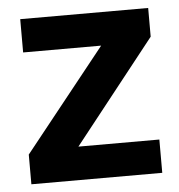

<svg xmlns="http://www.w3.org/2000/svg" viewBox="-43 -546 545 586"><g transform="rotate(-5 229.5 -252.5)"><path d="M30 0V-91L279 -403H40V-505H432V-417L183 -102H431V0Z"/></g></svg>

Font: Livvic SemiBold
Style: Regular
Weight: 600
Designer: Jacques Le Bailly, Baron von Fonthausen
Version: Version 1.001; ttfautohint (v1.8.2)